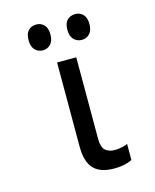

<svg xmlns="http://www.w3.org/2000/svg" viewBox="-113 -812 725 899"><g transform="rotate(-15 250.0 -363.0)"><path d="M329 10Q261 10 229.5 -24Q198 -58 198 -130V-539H291V-144Q291 -103 308 -88Q325 -73 354 -73Q371 -73 389 -77Q407 -81 416 -86V-8Q382 10 329 10ZM338 -611Q315 -611 299.5 -627Q284 -643 284 -674Q284 -706 299.5 -721Q315 -736 338 -736Q361 -736 376 -720.5Q391 -705 391 -674Q391 -643 376 -627Q361 -611 338 -611ZM149 -611Q126 -611 111 -627Q96 -643 96 -674Q96 -706 111 -721Q126 -736 149 -736Q172 -736 187 -720.5Q202 -705 202 -674Q202 -643 187 -627Q172 -611 149 -611Z"/></g></svg>

Font: Noto Sans Mono ExtraCondensed Medium
Style: Regular
Weight: 500
Width: 2
Designer: Monotype Design Team
Foundry: Monotype Imaging Inc.
Version: Version 2.014